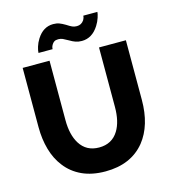

<svg xmlns="http://www.w3.org/2000/svg" viewBox="-131 -1020 1009 1132"><g transform="rotate(-15 373.5 -454.5)"><path d="M540 -836Q554 -858 561.5 -881.5Q569 -905 569 -915H483L482 -906Q481 -901 475 -889Q459 -865 431 -865Q415 -865 403 -870.5Q391 -876 371 -889Q351 -901 335 -907Q319 -913 298 -913Q237 -913 199 -853Q185 -831 178 -808Q171 -785 171 -771H257L258 -780Q259 -787 264 -796Q270 -807 279 -813Q288 -819 304 -819Q319 -819 331 -813.5Q343 -808 364 -796Q382 -785 399 -779Q416 -773 437 -773Q500 -773 540 -836ZM256 -203Q222 -258 222 -347V-710H58V-347Q58 -275 76 -211.5Q94 -148 131 -101Q170 -50 230.5 -22Q291 6 373 6Q529 6 613 -97Q688 -191 688 -347V-710H524V-347Q524 -258 491 -204Q452 -140 373 -140Q295 -140 256 -203Z"/></g></svg>

Font: RT Raleway ExtraBold
Style: Regular
Weight: 400
Designer: Matt McInerney, Pablo Impallari, Rodrigo Fuenzalida — Edited by Milan Moffatt in April 2016
Foundry: Matt McInerney, Pablo Impallari, Rodrigo Fuenzalida — Edited by Milan Moffatt in April 2016
Version: Version 3.001